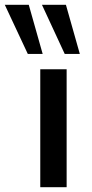

<svg xmlns="http://www.w3.org/2000/svg" viewBox="-81 -781 385 801"><path d="M87 0V-492H197V0ZM189 -556 94 -761H194L252 -556ZM35 -556 -61 -761H39L97 -556Z"/></svg>

Font: Nunito Sans 10pt SemiExpanded SemiBold
Style: Regular
Weight: 600
Width: 6
Designer: Vernon Adams
Foundry: Vernon Adams
Version: Version 3.101;gftools[0.9.27]